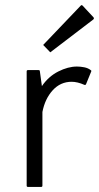

<svg xmlns="http://www.w3.org/2000/svg" viewBox="-20 -816 390 756"><path d="M147 -85Q147 -80 142 -80H90Q85 -80 85 -85V-535Q85 -540 90 -540H132Q137 -540 137 -535L145 -477Q171 -515 209.5 -534.5Q248 -554 283 -554Q297 -554 312 -551Q327 -548 337 -540Q341 -538 339 -534L319 -485Q317 -480 312 -482Q285 -494 262 -494Q218 -494 187.5 -460.5Q157 -427 147 -375ZM348 -748Q352 -743 347 -739L178 -610L150 -639L298 -794Q302 -798 306 -793Z"/></svg>

Font: Gowun Dodum
Style: Regular
Weight: 400
Designer: Yanghee Ryu
Foundry: Yanghee Ryu
Version: Version 2.000